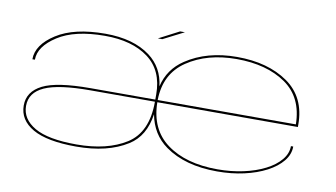

<svg xmlns="http://www.w3.org/2000/svg" viewBox="-70 -822 1719 982"><g transform="rotate(10 790.0 -331.0)"><path d="M371 5.5Q219.5 5.5 145.2 -37.2Q71 -80 71 -155.5Q71 -227.5 144.2 -264.5Q217.5 -301.5 393 -301.5H728.5V-328Q728.5 -453 644.5 -515.5Q560.5 -578 419.5 -578Q262.5 -578 174.5 -521.2Q86.5 -464.5 86.5 -395.5H73.5Q73.5 -471 165.5 -530Q257.5 -589 419.5 -589Q565.5 -589 652.5 -524Q726 -469 737.5 -372Q759 -464 838.5 -516.5Q947.5 -589 1103 -589Q1264 -589 1367.5 -516.8Q1471 -444.5 1471 -302V-290H741Q743 -149.5 839.5 -78.5Q938 -5.5 1103 -5.5Q1174 -5.5 1237.2 -19.2Q1300.5 -33 1349 -57.8Q1397.5 -82.5 1425.2 -115.8Q1453 -149 1453 -187.5H1465Q1465 -146.5 1436.5 -111.5Q1408 -76.5 1358.2 -50.2Q1308.5 -24 1243 -9.2Q1177.5 5.5 1103 5.5Q936 5.5 832.5 -68.5Q754 -124.5 735 -226.5Q718.5 -110.5 637 -59.5Q534 5.5 371 5.5ZM741 -301.5H1458.5Q1456.5 -441 1359 -509Q1259.5 -578 1103 -578Q950.5 -578 846 -507.5Q743 -438 741 -301.5ZM728.5 -290.5H394Q229 -290.5 156 -257.5Q83 -224.5 83 -155.5Q83 -87 153 -46.2Q223 -5.5 371 -5.5Q530 -5.5 629.5 -68.5Q728.5 -131.5 728.5 -290.5ZM687 -612 793 -667H818L710 -612Z"/></g></svg>

Font: Anybody UltraExpanded Thin
Style: Regular
Weight: 100
Width: 9
Designer: Tyler Finck
Foundry: Etcetera Type Company
Version: Version 1.010; ttfautohint (v1.8.3) -l 8 -r 50 -G 200 -x 14 